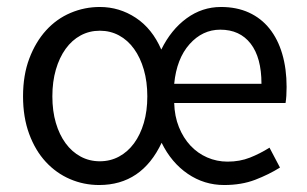

<svg xmlns="http://www.w3.org/2000/svg" viewBox="-20 -518 879 550"><path d="M130 -242Q130 -200 140 -166Q150 -132 168 -107.5Q186 -83 211 -69.5Q236 -56 266 -56Q296 -56 321 -69.5Q346 -83 364 -107.5Q382 -132 392 -166Q402 -200 402 -242Q402 -284 392 -318.5Q382 -353 364 -378Q346 -403 321 -416.5Q296 -430 266 -430Q236 -430 211 -416.5Q186 -403 168 -378Q150 -353 140 -318.5Q130 -284 130 -242ZM46 -242Q46 -303 64 -350.5Q82 -398 112 -431Q142 -464 182 -481Q222 -498 266 -498Q322 -498 369 -467Q416 -436 442 -376Q470 -433 514.5 -465.5Q559 -498 613 -498Q658 -498 693 -482Q728 -466 752 -436Q776 -406 788.5 -363.5Q801 -321 801 -269Q801 -241 798 -223H479Q480 -185 492.5 -154Q505 -123 525.5 -101Q546 -79 573.5 -67Q601 -55 632 -55Q667 -55 696 -66.5Q725 -78 752 -95L782 -38Q750 -18 711 -3Q672 12 622 12Q565 12 518 -20Q471 -52 443 -109Q386 12 264 12Q220 12 180.5 -5Q141 -22 111 -54.5Q81 -87 63.5 -134.5Q46 -182 46 -242ZM729 -278Q729 -353 698 -393Q667 -433 611 -433Q560 -433 523 -391.5Q486 -350 479 -278Z"/></svg>

Font: Myanmar Sanpya
Style: Regular
Weight: 400
Designer: Danh Hong
Foundry: Google Inc.
Version: Version 2.00 November 22, 2015